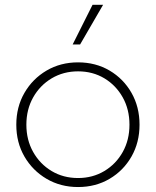

<svg xmlns="http://www.w3.org/2000/svg" viewBox="-20 -752 635 782"><path d="M297.9 9.8Q226.6 9.8 169.7 -23.7Q112.8 -57.1 79.6 -114.3Q46.4 -171.4 46.4 -244.1Q46.4 -316.4 79.6 -373.8Q112.8 -431.2 169.7 -464.6Q226.6 -498 297.9 -498Q369.6 -498 426.3 -464.6Q482.9 -431.2 515.6 -373.8Q548.3 -316.4 548.3 -244.1Q548.3 -171.9 515.6 -114.5Q482.9 -57.1 426.3 -23.7Q369.6 9.8 297.9 9.8ZM297.9 -26.9Q357.4 -26.9 405 -55.4Q452.6 -84 480 -133.1Q507.3 -182.1 507.3 -244.1Q507.3 -306.2 480 -355.2Q452.6 -404.3 405.3 -432.9Q357.9 -461.4 297.9 -461.4Q238.3 -461.4 190.4 -432.9Q142.6 -404.3 115 -355.2Q87.4 -306.2 87.4 -244.1Q87.4 -182.1 115 -133.1Q142.6 -84 190.2 -55.4Q237.8 -26.9 297.9 -26.9ZM306.2 -570.8H275.9L356.9 -732.4H399.9Z"/></svg>

Font: Kumbh Sans ExtraLight
Style: Regular
Weight: 250
Version: Version 1.005